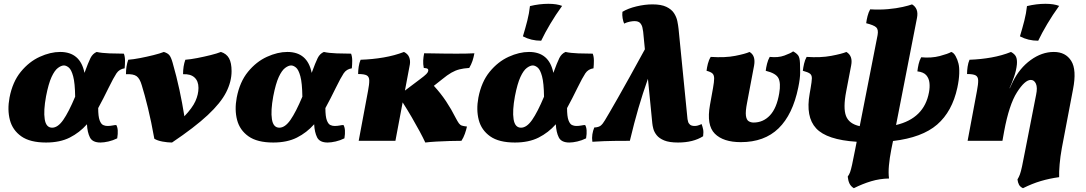

<svg xmlns="http://www.w3.org/2000/svg" viewBox="-20 -740 5709 1009"><path d="M222 9Q138 9 92 -23.5Q46 -56 32 -109.5Q18 -163 30 -227Q46 -310 89.5 -363Q133 -416 189 -441.5Q245 -467 296 -467Q402 -467 424 -357Q444 -412 455.5 -435Q467 -458 488 -467Q514 -461 555.5 -459.5Q597 -458 631 -458Q637 -442 637 -421.5Q637 -401 635 -381Q607 -377 592 -354.5Q577 -332 551 -279Q537 -251 523.5 -224Q510 -197 496 -172Q496 -128 503.5 -108Q511 -88 522 -83Q533 -78 544 -78Q559 -78 571 -80.5Q583 -83 591 -83Q604 -62 596 -13Q574 -2 550 3.5Q526 9 508 9Q466 9 452.5 -18Q439 -45 437 -87Q398 -43 346.5 -17Q295 9 222 9ZM222 -234Q208 -158 215 -113.5Q222 -69 254 -69Q284 -69 312.5 -110Q341 -151 375 -232Q374 -304 364.5 -339Q355 -374 341.5 -385Q328 -396 316 -396Q302 -396 284.5 -383Q267 -370 251 -335.5Q235 -301 222 -234Z M1141 -467Q1170 -458 1183.5 -434Q1197 -410 1197 -366Q1197 -311 1168.5 -255Q1140 -199 1071.5 -135Q1003 -71 884 9Q861 9 834 4Q807 -1 791 -11Q775 -101 757.5 -172.5Q740 -244 725 -292Q715 -327 698 -339.5Q681 -352 642 -350Q642 -393 654 -426Q681 -428 717 -435Q753 -442 787 -450.5Q821 -459 841 -467Q861 -461 870 -450Q879 -439 887 -411Q908 -338 923 -268Q938 -198 949 -129Q991 -173 1007 -208.5Q1023 -244 1023 -278Q1023 -314 1002 -333Q981 -352 942 -350Q942 -393 954 -426Q981 -428 1017 -435Q1053 -442 1087 -450.5Q1121 -459 1141 -467Z M1416 9Q1332 9 1286 -23.5Q1240 -56 1226 -109.5Q1212 -163 1224 -227Q1240 -310 1283.5 -363Q1327 -416 1383 -441.5Q1439 -467 1490 -467Q1596 -467 1618 -357Q1638 -412 1649.5 -435Q1661 -458 1682 -467Q1708 -461 1749.5 -459.5Q1791 -458 1825 -458Q1831 -442 1831 -421.5Q1831 -401 1829 -381Q1801 -377 1786 -354.5Q1771 -332 1745 -279Q1731 -251 1717.5 -224Q1704 -197 1690 -172Q1690 -128 1697.5 -108Q1705 -88 1716 -83Q1727 -78 1738 -78Q1753 -78 1765 -80.5Q1777 -83 1785 -83Q1798 -62 1790 -13Q1768 -2 1744 3.5Q1720 9 1702 9Q1660 9 1646.5 -18Q1633 -45 1631 -87Q1592 -43 1540.5 -17Q1489 9 1416 9ZM1416 -234Q1402 -158 1409 -113.5Q1416 -69 1448 -69Q1478 -69 1506.5 -110Q1535 -151 1569 -232Q1568 -304 1558.5 -339Q1549 -374 1535.5 -385Q1522 -396 1510 -396Q1496 -396 1478.5 -383Q1461 -370 1445 -335.5Q1429 -301 1416 -234Z M1865 0 1914 -262Q1921 -298 1920.5 -317.5Q1920 -337 1907 -344Q1894 -351 1862 -351Q1862 -369 1865 -389.5Q1868 -410 1875 -426Q1937 -428 1995.5 -438Q2054 -448 2103 -467Q2123 -457 2130 -440Q2137 -423 2134 -402L2108 -264L2185 -322Q2212 -342 2220.5 -351Q2229 -360 2230 -366Q2232 -374 2227.5 -378Q2223 -382 2207 -383Q2203 -403 2204 -422Q2205 -441 2209 -460Q2221 -460 2248.5 -459.5Q2276 -459 2311 -458.5Q2346 -458 2379 -458Q2407 -458 2430.5 -458.5Q2454 -459 2473 -460Q2469 -438 2463 -420Q2457 -402 2446 -383Q2416 -381 2394.5 -375.5Q2373 -370 2352 -358Q2331 -346 2303 -323L2260 -289Q2296 -250 2324 -208Q2352 -166 2375 -120Q2385 -101 2391.5 -92Q2398 -83 2407 -80Q2416 -77 2434 -75Q2430 -57 2423 -37Q2416 -17 2405 0Q2380 0 2344 1Q2308 2 2273 4Q2238 6 2215 9Q2204 -15 2185.5 -49.5Q2167 -84 2144 -123.5Q2121 -163 2096 -202L2058 0Z M2686 9Q2602 9 2556 -23.5Q2510 -56 2496 -109.5Q2482 -163 2494 -227Q2510 -310 2553.5 -363Q2597 -416 2653 -441.5Q2709 -467 2760 -467Q2866 -467 2888 -357Q2908 -412 2919.5 -435Q2931 -458 2952 -467Q2978 -461 3019.5 -459.5Q3061 -458 3095 -458Q3101 -442 3101 -421.5Q3101 -401 3099 -381Q3071 -377 3056 -354.5Q3041 -332 3015 -279Q3001 -251 2987.5 -224Q2974 -197 2960 -172Q2960 -128 2967.5 -108Q2975 -88 2986 -83Q2997 -78 3008 -78Q3023 -78 3035 -80.5Q3047 -83 3055 -83Q3068 -62 3060 -13Q3038 -2 3014 3.5Q2990 9 2972 9Q2930 9 2916.5 -18Q2903 -45 2901 -87Q2862 -43 2810.5 -17Q2759 9 2686 9ZM2686 -234Q2672 -158 2679 -113.5Q2686 -69 2718 -69Q2748 -69 2776.5 -110Q2805 -151 2839 -232Q2838 -304 2828.5 -339Q2819 -374 2805.5 -385Q2792 -396 2780 -396Q2766 -396 2748.5 -383Q2731 -370 2715 -335.5Q2699 -301 2686 -234ZM2824 -526Q2771 -526 2728 -549Q2741 -592 2751 -631Q2761 -670 2765 -708Q2815 -720 2862 -720Q2906 -720 2934 -709Q2900 -662 2871.5 -614Q2843 -566 2824 -526Z M3093 5Q3090 -15 3093 -34Q3096 -53 3103 -70Q3126 -71 3137 -80Q3148 -89 3159 -108Q3175 -134 3227.5 -226Q3280 -318 3369 -481L3360 -573Q3359 -582 3356 -595.5Q3353 -609 3344 -619Q3335 -629 3314 -629Q3304 -629 3289 -626Q3274 -623 3260 -616Q3255 -627 3252 -644Q3249 -661 3251 -678Q3281 -696 3325 -706.5Q3369 -717 3409 -717Q3455 -717 3482 -704Q3509 -691 3522 -671Q3535 -651 3539.5 -629Q3544 -607 3546 -588L3593 -114Q3594 -110 3596 -101Q3598 -92 3606 -85Q3614 -78 3631 -78Q3638 -78 3646 -80Q3654 -82 3667 -88Q3672 -75 3675 -60.5Q3678 -46 3675 -24Q3623 9 3543 9Q3497 9 3470.5 -2Q3444 -13 3431 -29.5Q3418 -46 3413.5 -63Q3409 -80 3408 -92L3385 -326Q3357 -247 3335 -171.5Q3313 -96 3290 0Q3256 0 3206.5 0.5Q3157 1 3093 5Z M3873 7Q3781 7 3736.5 -37.5Q3692 -82 3711 -188L3727 -277Q3733 -310 3733 -327.5Q3733 -345 3724.5 -353.5Q3716 -362 3693 -368Q3695 -385 3700 -405Q3705 -425 3715 -441Q3791 -436 3844 -446.5Q3897 -457 3919 -467Q3952 -448 3943 -396L3906 -200Q3897 -154 3900 -132Q3903 -110 3914.5 -103Q3926 -96 3940 -96Q3991 -96 4026.5 -134Q4062 -172 4075 -250Q4084 -303 4071 -329Q4058 -355 4004 -368Q4006 -385 4011 -405Q4016 -425 4025 -441Q4069 -436 4102 -448Q4135 -460 4148 -470Q4165 -461 4174 -449.5Q4183 -438 4184 -409Q4185 -390 4185 -359Q4185 -328 4175 -280Q4146 -138 4071.5 -65.5Q3997 7 3873 7Z M4467 249Q4451 239 4444 224Q4437 209 4435 188Q4443 177 4447.5 164.5Q4452 152 4458 125Q4464 98 4474 46L4482 5Q4325 -5 4269 -65.5Q4213 -126 4235 -248L4240 -277Q4246 -311 4246.5 -328Q4247 -345 4236.5 -353Q4226 -361 4199 -368Q4201 -385 4205.5 -405Q4210 -425 4219 -441Q4293 -436 4348.5 -446.5Q4404 -457 4428 -467Q4463 -446 4453 -396L4427 -260Q4410 -172 4426 -130.5Q4442 -89 4498 -77L4592 -556Q4597 -585 4584.5 -596.5Q4572 -608 4532 -618Q4534 -635 4539 -655Q4544 -675 4553 -691Q4603 -688 4647 -692Q4691 -696 4724 -703.5Q4757 -711 4773 -717Q4790 -707 4797 -689.5Q4804 -672 4799 -646L4689 -83Q4837 -118 4862 -255Q4867 -281 4864.5 -304.5Q4862 -328 4848 -344.5Q4834 -361 4801 -365Q4803 -383 4807.5 -403Q4812 -423 4821 -439Q4875 -434 4918.5 -445.5Q4962 -457 4979 -467Q4992 -463 5002 -445Q5012 -427 5017 -406Q5022 -387 5021 -354Q5020 -321 5011 -279Q4984 -154 4905 -85.5Q4826 -17 4673 1L4664 45Q4655 91 4651.5 130Q4648 169 4652 198Q4603 199 4558 212.5Q4513 226 4467 249Z M5065 0 5114 -262Q5121 -298 5120.5 -317.5Q5120 -337 5107 -344Q5094 -351 5062 -351Q5062 -369 5065 -389.5Q5068 -410 5075 -426Q5134 -428 5190 -438Q5246 -448 5293 -467Q5313 -456 5319.5 -441.5Q5326 -427 5324 -402Q5321 -370 5308.5 -334.5Q5296 -299 5286 -278V-275L5303 -311Q5338 -382 5396.5 -424.5Q5455 -467 5518 -467Q5580 -467 5609.5 -420Q5639 -373 5619 -271L5560 39Q5552 83 5548.5 124Q5545 165 5546 191Q5495 198 5449.5 211.5Q5404 225 5356 249Q5341 242 5335 230.5Q5329 219 5327 203Q5335 190 5340 176Q5345 162 5351 134.5Q5357 107 5367 54L5425 -242Q5433 -280 5424 -300Q5415 -320 5397 -320Q5366 -320 5324.5 -255Q5283 -190 5257 -50L5248 0ZM5436 -526Q5383 -526 5340 -549Q5353 -592 5363 -631Q5373 -670 5377 -708Q5427 -720 5474 -720Q5518 -720 5546 -709Q5512 -662 5483.5 -614Q5455 -566 5436 -526Z"/></svg>

Font: Vollkorn Black
Style: Italic
Weight: 900
Italic angle: -11°
Designer: Friedrich Althausen
Foundry: Friedrich Althausen
Version: Version 5.000; ttfautohint (v1.8.3)